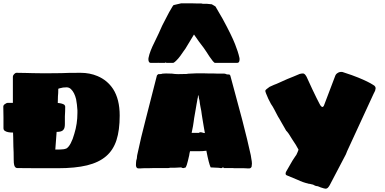

<svg xmlns="http://www.w3.org/2000/svg" viewBox="-20 -1019 2332 1163"><path d="M85 -1Q71 -1 66 -19Q63 -29 63 -54Q63 -99 61 -133Q61 -168 60 -188Q60 -206 59 -216Q24 -216 10 -226Q1 -231 1 -243V-308Q0 -328 0 -373Q0 -382 9 -388Q19 -396 28 -396H58V-555Q58 -562 65.5 -570Q73 -578 80 -578L138 -577Q152 -576 179 -576Q208 -575 251 -575Q315 -575 351 -576Q386 -578 468 -578Q524 -578 571 -558Q630 -533 665 -480Q705 -418 705 -319Q705 -230 685.5 -170Q666 -110 623 -73Q579 -35 507.5 -17.5Q436 0 329 0H216Q178 -1 85 -1ZM365 -115Q373 -116 383 -120Q396 -128 408.5 -151.5Q421 -175 430 -208Q449 -269 449 -335V-351Q447 -386 441 -418Q431 -459 410 -479Q399 -490 383 -490Q360 -490 345 -485Q335 -483 333 -481Q333 -453 331 -436Q331 -409 330 -395H333Q356 -393 369 -385Q375 -379 375 -373Q375 -346 373 -314V-293V-268Q373 -242 364 -233Q355 -220 323 -220L315 -113Q351 -113 365 -115Z M804 -33Q804 -45 809 -60Q809 -67 810 -71.5Q811 -76 811 -79Q834 -188 862 -294L930 -560Q930 -562 933 -565Q936 -568 939 -570H946Q958 -570 965 -573Q971 -574 986 -574Q1010 -574 1022 -573Q1040 -570 1059 -570L1111 -571Q1119 -573 1130 -573L1174 -575H1207Q1226 -575 1244 -574H1272Q1282 -573 1301 -573H1339Q1342 -573 1345 -572Q1348 -571 1350 -570Q1354 -568 1360 -568H1369Q1376 -563 1376 -558L1447 -294Q1480 -167 1499 -79Q1499 -74 1502 -60Q1506 -40 1506 -28Q1506 -21 1504 -9Q1499 1 1490 1H1479Q1466 1 1459 0H1437H1416H1399Q1392 0 1391 -1H1336L1335 -3Q1333 -5 1329 -5L1326 -3Q1326 -1 1324 -1H1321H1314Q1309 -3 1296 -3Q1272 -5 1256 -5Q1245 -28 1230 -106Q1209 -103 1182 -103H1156H1131Q1127 -88 1126 -78Q1125 -73 1118 -44Q1111 -15 1105 -5L1099 -3Q1096 -2 1094 -1.5Q1092 -1 1092 -1H1090Q1084 -1 1082 -3Q1078 -5 1077 -5L1039 -3H1011Q1006 -2 1003 -1.5Q1000 -1 999 -1H919H911Q902 0 874 0H850Q844 1 831 1H819Q800 1 804 -33ZM1214 -253 1206 -301Q1204 -315 1202 -326.5Q1200 -338 1199 -348Q1196 -360 1194.5 -370.5Q1193 -381 1191 -390Q1190 -396 1189 -405.5Q1188 -415 1186 -419L1184 -431Q1184 -435 1182 -438L1181 -444Q1179 -438 1179 -438V-434V-431Q1179 -430 1178 -427.5Q1177 -425 1176 -419Q1175 -414 1174 -406.5Q1173 -399 1171 -390L1164 -349L1156 -303L1153 -281Q1151 -273 1149 -255Q1140 -210 1141 -214H1185Q1186 -215 1188 -216.5Q1190 -218 1191 -218H1194Q1199 -218 1202.5 -217Q1206 -216 1209 -215Q1215 -213 1221 -213Q1215 -247 1214 -253ZM879 -658V-664Q879 -668 880 -670Q887 -707 918 -768Q925 -784 941 -816L963 -865L993 -923Q1001 -940 1025 -980L1031 -988L1078 -999H1136L1174 -998H1189H1200Q1204 -996 1213 -996H1233L1263 -993L1285 -980L1328 -906Q1383 -805 1404 -751Q1422 -706 1430 -670L1431 -664V-658Q1431 -638 1416 -638H1394H1370H1341H1304H1283Q1278 -638 1269 -649Q1248 -676 1231 -704Q1221 -720 1214 -729Q1187 -763 1155 -810Q1116 -744 1103 -724L1090 -706Q1070 -676 1060 -665Q1036 -638 1028 -638H1009H988L984 -641L979 -638H949Q945 -638 939 -638.5Q933 -639 923 -638H893Q886 -638 882.5 -644Q879 -650 879 -658Z M1922 116Q1918 115 1910 111Q1903 108 1897 108Q1893 108 1883 103Q1876 98 1870 98L1858 95Q1852 95 1850 94Q1847 94 1847 93Q1815 86 1782 70L1717 43Q1710 40 1710 33Q1710 27 1713 21L1740 -26Q1750 -45 1768 -71Q1775 -78 1782 -96Q1788 -110 1788 -113Q1773 -142 1750 -175Q1727 -215 1713 -228Q1711 -233 1704 -244Q1688 -272 1689 -270L1672 -300Q1665 -310 1655 -330Q1649 -340 1642 -355Q1633 -370 1632 -373Q1624 -382 1605 -421Q1587 -461 1587 -469Q1587 -473 1595 -479.5Q1603 -486 1613 -493Q1645 -508 1655 -511Q1668 -517 1677.5 -521Q1687 -525 1693 -528Q1716 -539 1757 -555Q1765 -559 1795 -571Q1806 -574 1815 -574Q1821 -574 1825 -570Q1829 -568 1837 -554L1872 -478Q1902 -415 1914 -393Q1916 -390 1918 -385.5Q1920 -381 1922 -379Q1928 -371 1933 -371Q1936 -371 1938.5 -374Q1941 -377 1942 -379L2010 -558Q2014 -571 2027 -578Q2038 -585 2054 -583Q2119 -562 2150 -549Q2211 -524 2240 -505Q2250 -500 2253.5 -492.5Q2257 -485 2254 -478Q2253 -469 2249 -463L2243 -451L2083 -104L2075 -84L1977 103Q1970 115 1964.5 119.5Q1959 124 1952 124Q1946 124 1922 116Z"/></svg>

Font: Sigmar One
Style: Regular
Weight: 400
Designer: Vernon Adams
Foundry: Vernon Adams
Version: Version 2.000